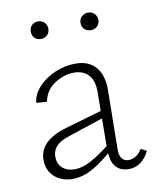

<svg xmlns="http://www.w3.org/2000/svg" viewBox="-72 -650 585 711"><g transform="rotate(-10 221.0 -294.5)"><path d="M433 -51Q421 -26 401.5 -11Q382 4 356 4Q326 4 309 -14Q292 -32 290 -67Q249 -32 214.5 -14Q180 4 145 4Q104 4 77 -20Q50 -44 50 -84Q50 -156 152 -186L290 -226L291 -292Q292 -339 272 -361Q252 -383 218 -383Q178 -383 143 -359.5Q108 -336 100 -294L60 -297Q64 -330 89.5 -357Q115 -384 152 -399.5Q189 -415 228 -415Q279 -415 305 -383.5Q331 -352 330 -296L327 -78Q326 -54 335 -41.5Q344 -29 361 -29Q375 -29 388.5 -37.5Q402 -46 411 -62ZM158 -30Q185 -30 215.5 -45.5Q246 -61 289 -94L290 -198L163 -156Q125 -144 110 -127.5Q95 -111 95 -89Q95 -61 112.5 -45.5Q130 -30 158 -30ZM86 -560Q86 -574 95 -583.5Q104 -593 119 -593Q133 -593 142.5 -583.5Q152 -574 152 -560Q152 -545 142.5 -536Q133 -527 119 -527Q104 -527 95 -536Q86 -545 86 -560ZM273 -560Q273 -574 283 -583.5Q293 -593 307 -593Q321 -593 330.5 -583.5Q340 -574 340 -560Q340 -545 330.5 -536Q321 -527 307 -527Q292 -527 282.5 -536Q273 -545 273 -560Z"/></g></svg>

Font: Ysabeau Light
Style: Regular
Weight: 300
Designer: Christian Thalmann (Catharsis Fonts)
Version: Version 0.003